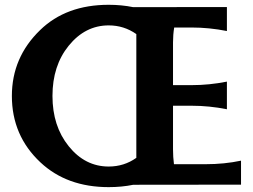

<svg xmlns="http://www.w3.org/2000/svg" viewBox="-20 -767 1050 797"><path d="M980.5 -0.5 533.2 0Q485.4 9.8 431.2 9.8Q257.3 9.8 147.5 -93.3Q29.3 -204.1 29.3 -368.7Q29.3 -528.8 146.5 -642.1Q254.4 -747.1 431.2 -747.1Q484.9 -747.1 532.7 -737.3L921.9 -737.8V-638.2Q848.6 -652.8 775.4 -652.8H703.1Q698.2 -623 698.2 -591.3V-413.6H775.4Q848.6 -413.6 921.9 -428.2V-313.5Q848.6 -328.1 775.4 -328.1H698.2V-147Q698.2 -115.2 702.1 -85.4H834Q911.1 -85.4 980.5 -100.1ZM545.9 -625.5Q494.6 -661.6 431.2 -661.6Q333.5 -661.6 265.1 -577.1Q197.8 -494.1 197.8 -368.7Q197.8 -243.7 265.1 -160.2Q333 -75.7 431.2 -75.7Q495.1 -75.7 545.9 -111.8Z"/></svg>

Font: Classica
Style: Bold
Weight: 700
Designer: Wojciech Kalinowski "wmk69" (wmk69@o2.pl)
Foundry: Wojciech Kalinowski "wmk69" (wmk69@o2.pl)
Version: Version 2.1.1; 2021-05-14